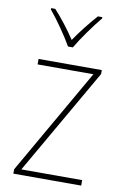

<svg xmlns="http://www.w3.org/2000/svg" viewBox="-87 -814 556 864"><g transform="rotate(10 191.5 -381.5)"><path d="M180 -606H202C227 -649 274 -715 309 -757V-763H289C253 -723 218 -678 191 -638C165 -678 127 -727 94 -763H75V-757C107 -719 155 -650 180 -606ZM347 0V-25H69L348 -510V-528H59V-503H314L37 -20V0Z"/></g></svg>

Font: Noto Sans Georgian SemiCondensed Thin
Style: Regular
Weight: 100
Width: 4
Designer: Monotype Design Team, Akaki Razmadze
Foundry: Google LLC
Version: Version 2.005